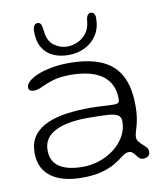

<svg xmlns="http://www.w3.org/2000/svg" viewBox="-79 -721 715 827"><g transform="rotate(-10 278.5 -308.0)"><path d="M213 38.5Q174 38.5 140.8 30.5Q107.5 22.5 82.8 5.5Q58 -11.5 44.2 -38Q30.5 -64.5 30.5 -101.5Q30.5 -148.5 53.2 -178Q76 -207.5 114.8 -223.8Q153.5 -240 202 -246Q250.5 -252 302 -252Q320 -252 339 -251Q358 -250 375 -249Q392 -248 403.5 -248Q417.5 -248 422.5 -252.2Q427.5 -256.5 427.5 -268Q427.5 -294 421 -314.2Q414.5 -334.5 402.5 -349.5Q390.5 -364.5 374 -375.5Q348.5 -392 313.8 -399.2Q279 -406.5 239.5 -406.5Q194 -406.5 163 -396.8Q132 -387 111.5 -377Q91 -367 77 -367Q64 -367 57.8 -371.2Q51.5 -375.5 51.5 -385.5Q51.5 -397.5 65.2 -410.2Q79 -423 104.5 -433.8Q130 -444.5 165.5 -451.2Q201 -458 244 -458Q328 -458 383.5 -434.2Q439 -410.5 466.5 -360Q494 -309.5 494 -227Q494 -198.5 490.8 -177Q487.5 -155.5 483 -140Q478.5 -124.5 475.2 -113.2Q472 -102 472 -93.5Q472 -82.5 478.8 -73.5Q485.5 -64.5 494.8 -56.8Q504 -49 510.8 -40.8Q517.5 -32.5 517.5 -22.5Q517.5 -8 507.8 -2.2Q498 3.5 488 3.5Q475.5 3.5 467 -6.5Q458.5 -16.5 450.5 -26Q442.5 -35.5 430.5 -35.5Q423.5 -35.5 416.2 -32.5Q409 -29.5 397.5 -20.5Q383.5 -9.5 361 4.2Q338.5 18 302.8 28.2Q267 38.5 213 38.5ZM224.5 -7Q263.5 -7 299.8 -19.5Q336 -32 364.5 -54.2Q393 -76.5 409.8 -106.2Q426.5 -136 426.5 -170Q426.5 -190 412.8 -198.5Q399 -207 366.8 -209Q334.5 -211 279 -211Q226.5 -211 183 -200.8Q139.5 -190.5 113.5 -166.8Q87.5 -143 87.5 -102Q87.5 -70.5 103.2 -49.5Q119 -28.5 149.8 -17.8Q180.5 -7 224.5 -7ZM249 -492Q212 -492 182.5 -505Q153 -518 136 -546Q119 -574 119 -618Q119 -635 125 -643Q131 -651 140 -651Q150 -651 154.5 -642.2Q159 -633.5 161 -612.5Q165.5 -567.5 192.2 -548.2Q219 -529 248.5 -529Q272.5 -529 295.2 -539.2Q318 -549.5 333.8 -570.2Q349.5 -591 352 -622Q353.5 -640.5 359.5 -647.8Q365.5 -655 374 -655Q381.5 -655 387 -648.5Q392.5 -642 392.5 -629Q392.5 -585.5 372.8 -554.8Q353 -524 320.2 -508Q287.5 -492 249 -492Z"/></g></svg>

Font: Gluten ExtraLight
Style: Regular
Weight: 250
Designer: Tyler Finck
Foundry: Etcetera Type Company
Version: Version 1.300